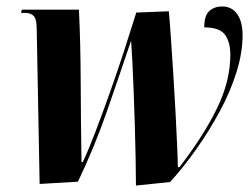

<svg xmlns="http://www.w3.org/2000/svg" viewBox="-20 -566 783 596"><path d="M402 10Q402 -26 401 -75Q400 -124 398.5 -177Q397 -230 395 -280.5Q393 -331 391 -372.5Q389 -414 387 -440Q352 -336 313 -223.5Q274 -111 222 -2L103 5L94 -475Q94 -506 85 -516Q76 -526 58 -526H45L48 -536H225Q230 -435 230.5 -311.5Q231 -188 233 -63H237Q255 -101 276.5 -157.5Q298 -214 321 -278.5Q344 -343 365 -407.5Q386 -472 403 -527L504 -531Q507 -501 510.5 -449Q514 -397 518 -335.5Q522 -274 525 -215Q528 -156 530 -111Q532 -66 532 -47H537Q613 -146 654 -230.5Q695 -315 695 -396Q695 -435 678.5 -458Q662 -481 614 -481Q614 -518 630 -532Q646 -546 669 -546Q700 -546 716.5 -522Q733 -498 733 -457Q733 -402 714 -341.5Q695 -281 662 -220Q629 -159 589 -102.5Q549 -46 508 -1Z"/></svg>

Font: Noto Serif Display ExtraCondensed ExtraBold
Style: Italic
Weight: 800
Width: 2
Italic angle: -12°
Designer: Monotype Design Team
Foundry: Monotype Imaging Inc.
Version: Version 2.009